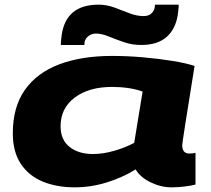

<svg xmlns="http://www.w3.org/2000/svg" viewBox="-20 -794 905 824"><path d="M716 10Q671 10 626.5 -11.5Q582 -33 562 -67Q508 -33 439.5 -11.5Q371 10 300 10Q224 10 164 -14.5Q104 -39 69.5 -90.5Q35 -142 35 -222Q35 -335 87 -408.5Q139 -482 234.5 -518Q330 -554 461 -554Q526 -554 594.5 -548Q663 -542 721 -532.5Q779 -523 815 -511Q762 -183 762 -171Q762 -135 793 -135Q807 -135 819 -138V-2Q801 3 772 6.5Q743 10 716 10ZM556 -181 592 -401Q565 -411 531 -416Q497 -421 461 -421Q362 -421 301 -375.5Q240 -330 240 -252Q240 -194 278.5 -163.5Q317 -133 379 -133Q423 -133 471 -147Q519 -161 556 -181ZM241 -601Q241 -613 242.5 -624Q244 -635 245 -645Q264 -774 403 -774Q438 -774 471.5 -761.5Q505 -749 536 -737Q567 -725 596 -725Q617 -725 629 -735.5Q641 -746 644 -762Q645 -768 645 -774H747Q747 -762 745.5 -751Q744 -740 743 -730Q733 -668 694 -634.5Q655 -601 586 -601Q547 -601 512 -613Q477 -625 446.5 -637.5Q416 -650 392 -650Q374 -650 360 -639.5Q346 -629 343 -613Q342 -607 342 -601Z"/></svg>

Font: Georama ExtraExtended
Style: Bold Italic
Weight: 700
Width: 8
Italic angle: -9°
Designer: Jean-Baptiste Levee
Foundry: Production Type
Version: Version 1.000